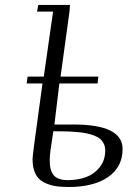

<svg xmlns="http://www.w3.org/2000/svg" viewBox="-20 -749 536 777"><path d="M87.9 -411.1 91.8 -439H157.2L194.8 -702.1H129.9L134.8 -729H263.2L261.2 -702.1L225.1 -439H377.9L375 -411.1H220.2L200.2 -245.1H278.8Q476.1 -245.1 476.1 -146Q476.1 -73.2 417.7 -32.7Q359.4 7.8 256.8 7.8Q224.1 7.8 200.4 3.4Q176.8 -1 155.3 -12.5Q133.8 -23.9 122.8 -47.1Q111.8 -70.3 111.8 -105Q111.8 -113.3 117.2 -155.8L151.9 -411.1ZM181.2 -100.1Q181.2 -57.1 198.5 -38.6Q215.8 -20 253.9 -20Q295.4 -20 328.9 -32.5Q362.3 -44.9 384 -72.8Q405.8 -100.6 405.8 -140.1Q405.8 -155.3 400.1 -167Q394.5 -178.7 385.3 -186.8Q376 -194.8 360.4 -200.7Q344.7 -206.5 328.9 -209.7Q313 -212.9 289.3 -214.8Q265.6 -216.8 245.1 -217.3Q224.6 -217.8 195.8 -217.8L184.1 -139.2Q181.2 -116.2 181.2 -100.1Z"/></svg>

Font: Dehuti
Style: Italic
Weight: 400
Version: Version 1.2